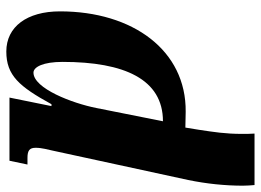

<svg xmlns="http://www.w3.org/2000/svg" viewBox="-154 -457 826 608"><g transform="rotate(-90 259.0 -153.0)"><path d="M-23 240H140C139 228 139 212 139 201C139 147 145 111 152 64L159 21L209 22C403 24 527 -145 527 -376C527 -481 478 -546 400 -546C324 -546 289 -505 233 -403H227L254 -536H54L42 -479H63C87 -479 95 -472 95 -453C95 -433 89 -414 86 -399L-7 30C-19 88 -25 147 -25 203C-25 216 -24 228 -23 240ZM179 -50 221 -261C236 -337 283 -460 333 -460C351 -460 367 -429 367 -368C367 -172 312 -50 179 -50Z"/></g></svg>

Font: Noto Serif ExtraCondensed Black
Style: Italic
Weight: 900
Width: 2
Italic angle: -12°
Designer: Monotype Design Team
Foundry: Monotype Imaging Inc.
Version: Version 2.014